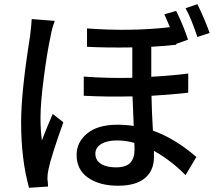

<svg xmlns="http://www.w3.org/2000/svg" viewBox="-20 -848 1040 919"><path d="M131.8 -756.8 242.2 -748Q228.5 -712.9 221.7 -671.9Q206.1 -601.6 189.9 -478.5Q173.8 -355.5 173.8 -282.2Q173.8 -226.6 180.7 -175.8Q189.5 -200.2 210.4 -251Q231.4 -301.8 232.4 -302.7L283.2 -262.7Q224.6 -98.6 211.9 -37.1Q207 -14.6 207 7.8Q208 13.7 209 27.3Q210 41 210 44.9L119.1 50.8Q81.1 -84 81.1 -262.7Q81.1 -408.2 124 -675.8Q130.9 -733.4 131.8 -756.8ZM624 -131.8Q624 -152.3 623 -164.1Q582 -175.8 540 -175.8Q492.2 -175.8 464.4 -158.7Q436.5 -141.6 436.5 -112.3Q436.5 -81.1 462.9 -64Q489.3 -46.9 534.2 -46.9Q583 -46.9 603.5 -68.8Q624 -90.8 624 -131.8ZM880.9 -496.1V-404.3Q785.2 -393.6 705.1 -389.6Q706.1 -323.2 711.9 -222.7Q817.4 -185.5 919.9 -96.7L868.2 -9.8Q798.8 -80.1 716.8 -126V-95.7Q716.8 -31.2 673.3 4.9Q629.9 41 544.9 41Q457 41 401.9 2.9Q346.7 -35.2 346.7 -106.4Q346.7 -168 397.5 -209.5Q448.2 -251 542 -251Q582 -251 620.1 -245.1Q614.3 -373 614.3 -386.7Q499 -383.8 380.9 -389.6V-481.4Q500 -472.7 613.3 -475.6V-621.1Q489.3 -619.1 396.5 -624V-711.9Q606.4 -696.3 793 -717.8Q786.1 -736.3 766.6 -779.3L823.2 -795.9Q860.4 -719.7 879.9 -658.2L823.2 -637.7V-633.8Q782.2 -628.9 704.1 -624V-480.5Q807.6 -486.3 880.9 -496.1ZM868.2 -808.6 924.8 -828.1Q961.9 -752 983.4 -690.4L924.8 -670.9Q894.5 -761.7 868.2 -808.6Z"/></svg>

Font: Gen Shin Gothic Medium
Style: Regular
Weight: 500
Designer: [Source Han Sans]
Ryoko NISHIZUKA  (kana & ideographs); Paul D. Hunt (Latin, Greek & Cyrillic); Wenlong ZHANG  (bopomofo
Version: Version 1.002.20150607